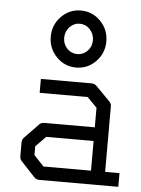

<svg xmlns="http://www.w3.org/2000/svg" viewBox="-52 -821 597 812"><g transform="rotate(5 246.0 -414.5)"><path d="M175.5 -743.5Q210 -779 259 -779Q308 -779 342.5 -743.5Q377 -708 377 -658Q377 -608 342.5 -572.5Q308 -537 259 -537Q210 -537 175.5 -572.5Q141 -608 141 -658Q141 -708 175.5 -743.5ZM216 -704Q198 -685 198 -658Q198 -631 216 -612.5Q234 -594 259 -594Q284 -594 302 -612.5Q320 -631 320 -658Q320 -685 302 -704Q284 -723 259 -723Q234 -723 216 -704ZM360 -108V-234H159L116 -190V-153L158 -108ZM420 -108H481V-50H145Q133 -50 124 -59L66 -121Q57 -130 57 -142V-202Q57 -214 66 -223L125 -284Q133 -292 146 -292H360V-375L319 -417H115V-476H331Q343 -476 352 -467L411 -407Q420 -398 420 -387Z"/></g></svg>

Font: IBM 3270 Semi-Condensed
Style: Condensed
Weight: 400
Monospace: yes
Version: Version 2.3.1